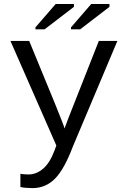

<svg xmlns="http://www.w3.org/2000/svg" viewBox="-20 -733 640 960"><path d="M142.6 207.5Q106.4 207.5 82 202.1V136.2Q100.6 139.2 123 139.2Q161.6 139.2 195.6 110.4Q229.5 81.5 252.9 18.6L261.7 -5.4L32.2 -528.3H126L254.9 -214.8Q299.3 -105.5 302.7 -90.8L322.8 -144.5L474.1 -528.3H566.9L344.2 0Q300.8 114.7 254.2 161.1Q207.5 207.5 142.6 207.5ZM335 -586.4V-596.2L436 -712.9H527.3V-698.7L380.9 -586.4ZM157.2 -586.4V-596.2L258.3 -712.9H349.6V-698.7L203.1 -586.4Z"/></svg>

Font: Cousine
Style: Regular
Weight: 400
Monospace: yes
Designer: Steve Matteson
Foundry: Monotype Imaging Inc.
Version: Version 1.21